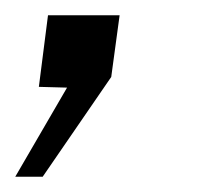

<svg xmlns="http://www.w3.org/2000/svg" viewBox="-32 -114 268 252"><path d="M-12 118H24L114 -13L125 -94H31L19 0L56 1Z"/></svg>

Font: United Sans ExtraLight
Style: Italic
Weight: 200
Italic angle: -8°
Designer: Pablo Impallari, Rodrigo Fuenzalida (Modified by Dan O. Williams)
Version: Version 1.000;PS 001.000;hotconv 1.0.88;makeotf.lib2.5.64775